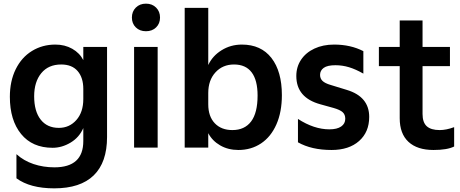

<svg xmlns="http://www.w3.org/2000/svg" viewBox="-20 -808 2517 1051"><path d="M70 168V36Q110 72 163.5 90Q217 108 278 108Q436 108 436 -36V-107Q414 -56 366.5 -27.5Q319 1 268 1Q157 1 95.5 -74.5Q34 -150 34 -278Q34 -364 66 -429Q98 -494 155 -529Q212 -564 283 -564Q335 -564 375.5 -541Q416 -518 436 -479V-551H566V-58Q566 81 493 152Q420 223 277 223Q145 223 70 168ZM302 -108Q360 -108 398 -151Q436 -194 436 -266V-321Q436 -383 405 -419Q374 -455 315 -455Q245 -455 206 -407.5Q167 -360 167 -281Q167 -199 202.5 -153.5Q238 -108 302 -108Z M714 -551H843V0H714ZM702 -712Q702 -745 723.5 -766.5Q745 -788 779 -788Q813 -788 834.5 -766.5Q856 -745 856 -712Q856 -679 834.5 -658Q813 -637 779 -637Q745 -637 723.5 -658Q702 -679 702 -712Z M1120 -79V0H991V-765H1120V-452Q1143 -502 1193 -533Q1243 -564 1304 -564Q1409 -564 1466 -490.5Q1523 -417 1523 -287Q1523 -195 1493 -127Q1463 -59 1409 -23Q1355 13 1285 13Q1229 13 1185.5 -12Q1142 -37 1120 -79ZM1252 -96Q1319 -96 1354.5 -143Q1390 -190 1390 -285Q1390 -369 1357.5 -412Q1325 -455 1261 -455Q1199 -455 1159.5 -412Q1120 -369 1120 -299V-237Q1120 -171 1155.5 -133.5Q1191 -96 1252 -96Z M1611 -29V-157Q1699 -100 1783 -100Q1825 -100 1847.5 -115.5Q1870 -131 1870 -158Q1870 -181 1855.5 -194Q1841 -207 1806 -217L1734 -237Q1602 -273 1602 -392Q1602 -442 1628 -481Q1654 -520 1701 -542Q1748 -564 1809 -564Q1899 -564 1969 -528V-405Q1927 -429 1890.5 -440Q1854 -451 1816 -451Q1772 -451 1752 -436.5Q1732 -422 1732 -398Q1732 -378 1745.5 -365Q1759 -352 1790 -343L1878 -316Q2001 -279 2001 -168Q2001 -85 1945.5 -36Q1890 13 1795 13Q1685 13 1611 -29Z M2168 -161V-446H2054V-551H2168V-696H2293V-551H2443V-446H2293V-184Q2293 -138 2316 -117Q2339 -96 2387 -96Q2423 -96 2466 -112V-6Q2428 13 2353 13Q2264 13 2216 -31.5Q2168 -76 2168 -161Z"/></svg>

Font: Application Semibold
Style: Regular
Weight: 600
Designer: Wei Huang
Foundry: Wei Huang
Version: Version 0.012